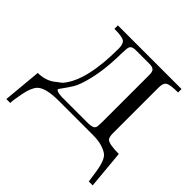

<svg xmlns="http://www.w3.org/2000/svg" viewBox="-156 -569 868 868"><g transform="rotate(45 277.5 -135.0)"><path d="M529 -409Q480 -409 465.5 -400.5Q451 -392 451 -364V-70Q451 -46 459 -37Q474 -23 536 -23L553 161H528Q520 96 512 67.5Q504 39 491.5 27Q479 15 450 6Q426 -1 391 -1H175Q91 -1 64 26Q45 46 35.5 94.5Q26 143 26 161H1L18 -23Q72 -23 108 -55Q126 -68 130 -72Q199 -153 199 -360Q199 -390 185 -399.5Q171 -409 122 -409V-431H529ZM223 -325Q220 -243 205.5 -182Q191 -121 175 -95.5Q159 -70 146.5 -53.5Q134 -37 134 -34Q143 -21 193 -23H333Q360 -23 370 -28.5Q380 -34 380 -50Q381 -56 381 -83V-375Q381 -394 373 -401.5Q365 -409 347 -409H258Q241 -409 233 -402.5Q225 -396 225 -378Q223 -360 223 -325Z"/></g></svg>

Font: cwTeXMing
Style: Medium
Weight: 500
Version: Version 1.17